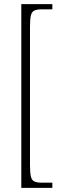

<svg xmlns="http://www.w3.org/2000/svg" viewBox="-20 -780 304 928"><path d="M83 128V-760H233V-735H184Q160 -735 147 -729.5Q134 -724 129.5 -706Q125 -688 125 -651V19Q125 56 129.5 74Q134 92 147 97.5Q160 103 184 103H233V128Z"/></svg>

Font: Noto Serif Ethiopic Condensed ExtraLight
Style: Regular
Weight: 200
Width: 3
Designer: Monotype Design Team
Foundry: Monotype Imaging Inc.
Version: Version 2.102; ttfautohint (v1.8.4.7-5d5b)